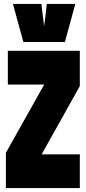

<svg xmlns="http://www.w3.org/2000/svg" viewBox="-20 -959 440 979"><path d="M10 0V-180L205 -527V-528H20V-700H387V-520L193 -173V-172H387V0ZM364 -939 311 -745H99L46 -939H191L205 -825L219 -939Z"/></svg>

Font: Georama ExtraCondensed Black
Style: Regular
Weight: 900
Width: 2
Designer: Jean-Baptiste Levee
Foundry: Production Type
Version: Version 1.000